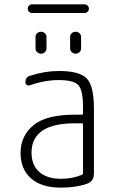

<svg xmlns="http://www.w3.org/2000/svg" viewBox="-20 -859 540 889"><path d="M328.1 -288.1Q126 -288.1 126 -152.3Q126 -94.7 161.6 -63Q197.3 -31.2 261.7 -31.2Q316.4 -31.2 359.4 -49.8Q364.3 -51.8 364.3 -56.6V-283.2Q364.3 -288.1 359.4 -288.1ZM261.7 9.8Q172.9 9.8 124 -32.7Q75.2 -75.2 75.2 -151.9Q75.2 -228.5 133.8 -278.3Q192.4 -328.1 328.1 -328.1H359.4Q364.3 -328.1 364.3 -332V-365.2Q364.3 -441.4 342.8 -464.8Q321.3 -488.3 252 -488.3Q186.5 -488.3 118.2 -463.9Q110.4 -461.9 104 -465.8Q97.7 -469.7 97.7 -477.5Q97.7 -502 118.2 -507.8Q186.5 -530.3 252 -530.3Q348.6 -530.3 381.8 -495.6Q415 -460.9 415 -355.5V-56.6Q415 -18.6 381.8 -7.8Q331.1 9.8 261.7 9.8ZM372.1 -798.8H127.9Q120.1 -798.8 114.3 -804.7Q108.4 -810.5 108.4 -818.8Q108.4 -827.1 114.3 -833Q120.1 -838.9 127.9 -838.9H372.1Q379.9 -838.9 385.7 -833Q391.6 -827.1 391.6 -818.8Q391.6 -810.5 385.7 -804.7Q379.9 -798.8 372.1 -798.8ZM304.7 -688.5Q304.7 -698.2 312 -705.1Q319.3 -711.9 330.1 -711.9Q340.8 -711.9 348.1 -705.1Q355.5 -698.2 355.5 -688.5V-634.8Q355.5 -624 347.7 -617.2Q339.8 -610.4 330.1 -610.4Q320.3 -610.4 312.5 -617.2Q304.7 -624 304.7 -634.8ZM144.5 -688.5Q144.5 -698.2 151.9 -705.1Q159.2 -711.9 169.9 -711.9Q180.7 -711.9 188 -705.1Q195.3 -698.2 195.3 -688.5V-634.8Q195.3 -624 187.5 -617.2Q179.7 -610.4 169.9 -610.4Q160.2 -610.4 152.3 -617.2Q144.5 -624 144.5 -634.8Z"/></svg>

Font: Rounded-L Mgen+ 1mn light
Style: Regular
Weight: 200
Designer: [Source Han Sans]
Ryoko NISHIZUKA  (kana & ideographs); Paul D. Hunt (Latin, Greek & Cyrillic); Wenlong ZHANG  (bopomofo
Version: Version 1.059.20150602